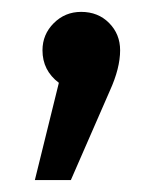

<svg xmlns="http://www.w3.org/2000/svg" viewBox="-20 -137 272 320"><path d="M115.2 -117.2Q143.6 -117.2 161.9 -98.6Q180.2 -80.1 180.2 -53.2Q180.2 -23.4 163.1 14.2L98.1 163.1H38.1L78.1 1Q50.8 -19.5 50.8 -53.2Q50.8 -79.6 69.6 -98.4Q88.4 -117.2 115.2 -117.2Z"/></svg>

Font: Fira Sans Book
Style: Regular
Weight: 350
Designer: Carrois Corporate & Edenspiekermann AG
Foundry: Carrois Corporate GbR & Edenspiekermann AG
Version: Version 4.203;PS 004.203;hotconv 1.0.88;makeotf.lib2.5.64775